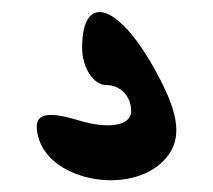

<svg xmlns="http://www.w3.org/2000/svg" viewBox="-20 -69 361 325"><path d="M119 12C119 45 138 75 160 75C184 75 202 94 202 119C202 144 164 150 114 135C52 116 33 125 46 167C69 238 199 261 256 204C289 171 286 129 245 54C182 -63 119 -84 119 12Z"/></svg>

Font: Hussar Skorodowane
Style: Bold
Weight: 700
Foundry: Cannot Into Space Fonts
Version: Version 0.892